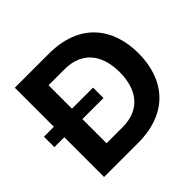

<svg xmlns="http://www.w3.org/2000/svg" viewBox="-173 -912 1095 1095"><g transform="rotate(-45 374.0 -365.0)"><path d="M0 -326H80V-5H354C604 -5 718 -162 718 -365C718 -568 604 -725 354 -725H80V-410H0ZM226 -131V-326H396V-410H226V-599H354C505 -599 566 -496 566 -365C566 -234 505 -131 354 -131Z"/></g></svg>

Font: Aspekta 650
Style: Regular
Weight: 650
Designer: Ivo Dolenc
Version: Version 2.000